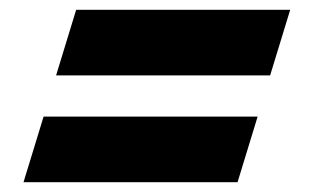

<svg xmlns="http://www.w3.org/2000/svg" viewBox="-20 -457 640 392"><path d="M135.5 -437H572.5L531.5 -303H94.5ZM69 -219H506L465 -85H28Z"/></svg>

Font: Newsreader Caption ExtraBold
Style: Italic
Weight: 800
Italic angle: -17°
Designer: Hugues Gentile
Foundry: Production Type
Version: Version 1.001